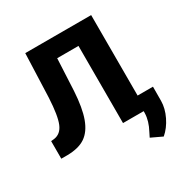

<svg xmlns="http://www.w3.org/2000/svg" viewBox="-204 -875 1201 1247"><g transform="rotate(-30 396.5 -251.5)"><path d="M651.9 -710.9V0H480.5V-578.6H320.8L309.1 -339.8Q301.8 -216.3 274.9 -142.6Q248 -68.8 198.5 -34.9Q148.9 -1 63.5 0H17.6V-131.8L41.5 -134.3Q92.8 -141.6 115.7 -197Q138.7 -252.4 145.5 -383.8L157.7 -710.9ZM666 208 583 168.9 599.6 135.7Q633.8 72.3 635.3 14.6V-107.4H767.1L766.6 -1.5Q766.1 54.7 737.8 112.8Q709.5 170.9 666 208Z"/></g></svg>

Font: Roboto Black
Style: Regular
Weight: 900
Designer: Google
Version: Version 2.134; 2016